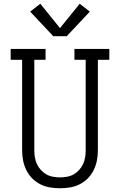

<svg xmlns="http://www.w3.org/2000/svg" viewBox="-20 -996 640 1024"><path d="M300 8Q273 8 246 3.5Q219 -1 194.5 -13.5Q170 -26 151 -45.5Q132 -65 120 -89.5Q108 -114 103 -141Q98 -168 98 -195V-677H37V-735H223V-677H163V-195Q163 -176 166 -157Q169 -138 177 -121Q185 -104 197.5 -90Q210 -76 226.5 -66.5Q243 -57 262 -53.5Q281 -50 300 -50Q319 -50 338 -53.5Q357 -57 373.5 -66.5Q390 -76 402.5 -90Q415 -104 423 -121Q431 -138 434 -157Q437 -176 437 -195V-677H377V-735H563V-677H502V-195Q502 -168 497 -141Q492 -114 480 -89.5Q468 -65 449 -45.5Q430 -26 405.5 -13.5Q381 -1 354 3.5Q327 8 300 8ZM264 -803 141 -934 195 -976 300 -846 405 -976 459 -934 336 -803Z"/></svg>

Font: Iosevka Curly Slab LtEx
Style: Regular
Weight: 300
Width: 7
Monospace: yes
Designer: Belleve Invis
Foundry: Belleve Invis
Version: Version 11.1.0; ttfautohint (v1.8.3)